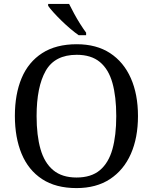

<svg xmlns="http://www.w3.org/2000/svg" viewBox="-20 -951 782 981"><path d="M371 10Q265 10 195 -36Q125 -82 90.5 -165Q56 -248 56 -359Q56 -470 90.5 -552Q125 -634 195.5 -679.5Q266 -725 372 -725Q473 -725 542.5 -679.5Q612 -634 648.5 -551.5Q685 -469 685 -358Q685 -247 648.5 -164.5Q612 -82 542 -36Q472 10 371 10ZM371 -44Q446 -44 490.5 -81.5Q535 -119 554.5 -189Q574 -259 574 -358Q574 -457 554.5 -527Q535 -597 490.5 -634Q446 -671 372 -671Q260 -671 213.5 -589Q167 -507 167 -358Q167 -259 187 -189Q207 -119 252 -81.5Q297 -44 371 -44ZM382 -771Q362 -785 339 -804.5Q316 -824 293.5 -846Q271 -868 253 -888Q235 -908 226 -921V-931H333Q344 -909 358.5 -882Q373 -855 389.5 -829Q406 -803 420 -784V-771Z"/></svg>

Font: Noto Serif Bengali
Style: Regular
Weight: 400
Designer: Juan Bruce, Universal Thirst, Indian Type Foundry and the Monotype Design Team.
Foundry: Monotype Imaging Inc.
Version: Version 2.003